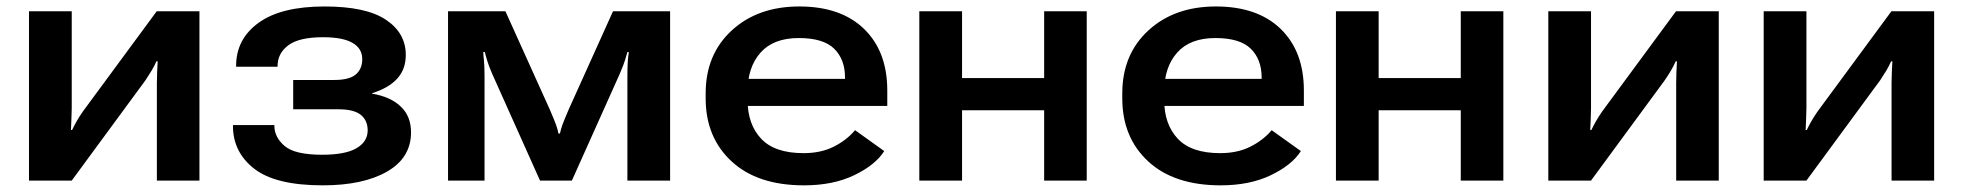

<svg xmlns="http://www.w3.org/2000/svg" viewBox="-20 -553 6012 588"><path d="M68.8 0H199.7L425.8 -307.6Q436.5 -323.7 444.8 -337.6Q453.1 -351.6 459 -365.2H462.9Q461.9 -350.6 461.2 -331.8Q460.4 -313 460.4 -298.3V0H590.8V-518.6H460L234.4 -212.4Q223.1 -196.3 215.3 -182.6Q207.5 -168.9 200.7 -154.8H197.3Q197.8 -169.4 198.7 -188.2Q199.7 -207 199.7 -222.2V-518.6H68.8Z M968.3 14.6Q1092.3 14.6 1165.5 -27.6Q1238.8 -69.8 1238.8 -147.9Q1238.8 -196.8 1207.3 -226.8Q1175.8 -256.8 1119.6 -266.1V-267.6Q1169.9 -283.2 1196.3 -312Q1222.7 -340.8 1222.7 -384.8Q1222.7 -452.1 1161.6 -492.7Q1100.6 -533.2 974.1 -533.2Q841.3 -533.2 772.2 -483.4Q703.1 -433.6 703.1 -351.1V-348.6H830.1V-351.1Q830.1 -389.6 863 -414.3Q896 -439 968.8 -439Q1030.3 -439 1059.8 -421.6Q1089.4 -404.3 1089.4 -372.1Q1089.4 -341.8 1069.6 -325Q1049.8 -308.1 1003.9 -308.1H877.9V-218.3H1016.6Q1064 -218.3 1085 -201.2Q1106 -184.1 1106 -153.8Q1106 -119.1 1071.8 -99.1Q1037.6 -79.1 966.3 -79.1Q882.8 -79.1 851.6 -106Q820.3 -132.8 820.3 -167.5V-169.9H693.4V-167.5Q693.4 -86.9 758.8 -36.1Q824.2 14.6 968.3 14.6Z M1352.1 0H1463.9V-316.9Q1463.9 -349.6 1462.2 -366.2Q1460.4 -382.8 1460 -393.6H1464.8Q1467.3 -382.8 1472.4 -366.2Q1477.5 -349.6 1486.8 -328.1L1633.8 0H1731.4L1877.9 -326.7Q1890.6 -356.4 1894.5 -369.9Q1898.4 -383.3 1901.4 -393.6H1905.8Q1903.8 -381.3 1902.6 -365.7Q1901.4 -350.1 1901.4 -314.9V0H2032.2V-518.6H1857.4L1721.2 -216.8Q1707 -183.6 1702.1 -169.9Q1697.3 -156.2 1694.8 -144H1690.4Q1688 -156.2 1683.1 -170.2Q1678.2 -184.1 1664.1 -216.8L1527.8 -518.6H1352.1Z M2141.1 -251.5Q2141.1 -132.3 2220.5 -58.8Q2299.8 14.6 2442.4 14.6Q2531.2 14.6 2595.9 -16.4Q2660.6 -47.4 2688 -90.3L2598.6 -154.3Q2573.2 -124 2533.7 -104Q2494.1 -84 2440.9 -84Q2352.5 -84 2311 -128.2Q2269.5 -172.4 2269.5 -246.6V-272.5Q2269.5 -347.2 2309.1 -391.8Q2348.6 -436.5 2426.3 -436.5Q2501.5 -436.5 2534.7 -403.8Q2567.9 -371.1 2567.9 -315.4V-311.5H2225.6V-228.5H2697.3V-275.9Q2697.3 -395.5 2626.2 -464.4Q2555.2 -533.2 2427.7 -533.2Q2300.8 -533.2 2220.9 -459.7Q2141.1 -386.2 2141.1 -267.1Z M2795.4 -518.6V0H2926.3V-215.3H3177.7V0H3308.1V-518.6H3177.7V-314H2926.3V-518.6Z M3417 -251.5Q3417 -132.3 3496.3 -58.8Q3575.7 14.6 3718.3 14.6Q3807.1 14.6 3871.8 -16.4Q3936.5 -47.4 3963.9 -90.3L3874.5 -154.3Q3849.1 -124 3809.6 -104Q3770 -84 3716.8 -84Q3628.4 -84 3586.9 -128.2Q3545.4 -172.4 3545.4 -246.6V-272.5Q3545.4 -347.2 3585 -391.8Q3624.5 -436.5 3702.1 -436.5Q3777.3 -436.5 3810.5 -403.8Q3843.8 -371.1 3843.8 -315.4V-311.5H3501.5V-228.5H3973.1V-275.9Q3973.1 -395.5 3902.1 -464.4Q3831.1 -533.2 3703.6 -533.2Q3576.7 -533.2 3496.8 -459.7Q3417 -386.2 3417 -267.1Z M4071.3 -518.6V0H4202.1V-215.3H4453.6V0H4584V-518.6H4453.6V-314H4202.1V-518.6Z M4721.7 0H4852.5L5078.6 -307.6Q5089.4 -323.7 5097.7 -337.6Q5106 -351.6 5111.8 -365.2H5115.7Q5114.7 -350.6 5114 -331.8Q5113.3 -313 5113.3 -298.3V0H5243.7V-518.6H5112.8L4887.2 -212.4Q4876 -196.3 4868.2 -182.6Q4860.4 -168.9 4853.5 -154.8H4850.1Q4850.6 -169.4 4851.6 -188.2Q4852.5 -207 4852.5 -222.2V-518.6H4721.7Z M5381.3 0H5512.2L5738.3 -307.6Q5749 -323.7 5757.3 -337.6Q5765.6 -351.6 5771.5 -365.2H5775.4Q5774.4 -350.6 5773.7 -331.8Q5772.9 -313 5772.9 -298.3V0H5903.3V-518.6H5772.5L5546.9 -212.4Q5535.6 -196.3 5527.8 -182.6Q5520 -168.9 5513.2 -154.8H5509.8Q5510.3 -169.4 5511.2 -188.2Q5512.2 -207 5512.2 -222.2V-518.6H5381.3Z"/></svg>

Font: Roboto Flex
Style: wght 600 wdth 140 opsz 13.0 GRAD 0.00 slnt 0.00 XTRA 468 XOPQ 96 YOPQ 79 YTLC 514 YTUC 712 YTAS 750 YTDE -203.00 YTFI 738
Weight: 600
Width: 8
Designer: Berlow after Robertson
Foundry: Google
Version: Version 3.100